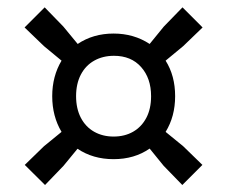

<svg xmlns="http://www.w3.org/2000/svg" viewBox="-20 -638 633 535"><path d="M490.5 -230.5 544 -178.5 488 -122.5 436 -176 397 -224Q354.5 -194.5 296.5 -194.5Q239 -194.5 196 -223.5L157 -176L105.5 -122.5L49 -178.5L102.5 -230.5L151.5 -270.5Q125.5 -314 125.5 -370Q125.5 -425.5 151.5 -469L102.5 -509.5L48.5 -561.5L104.5 -617.5L156.5 -564L196.5 -515.5Q239.5 -544.5 296.5 -544.5Q353 -544.5 397 -515.5L436.5 -564L488.5 -617.5L544.5 -561.5L490.5 -509.5L441.5 -469Q468 -427 468 -370Q468 -313.5 441.5 -270.5ZM401 -370Q401 -420 373.2 -451.2Q345.5 -482.5 297.5 -482.5Q266.5 -482.5 242.5 -469Q218.5 -455.5 205.2 -430Q192 -404.5 192 -370Q192 -335.5 205.2 -310Q218.5 -284.5 242.2 -271Q266 -257.5 296.5 -257.5Q327.5 -257.5 351 -271Q374.5 -284.5 387.8 -309.8Q401 -335 401 -370Z"/></svg>

Font: Encode Sans Medium
Style: Regular
Weight: 500
Designer: Multiple Designers
Foundry: Impallari Type
Version: Version 2.000